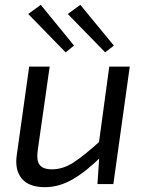

<svg xmlns="http://www.w3.org/2000/svg" viewBox="-20 -763 607 796"><path d="M186 -487 137 -144Q130 -99 144 -80Q158 -61 195 -61Q242 -61 286.5 -90.5Q331 -120 396 -179L404 -118Q339 -53 282 -20Q225 13 166 13Q99 13 69.5 -23.5Q40 -60 50 -123L101 -487ZM518 -487 450 0H384L393 -134L387 -148L433 -487ZM313 -743 452 -574 416 -546 261 -705ZM149 -743 287 -574 252 -546 97 -705Z"/></svg>

Font: Exo 2
Style: Italic
Weight: 400
Italic angle: -8°
Designer: Natanael Gama
Foundry: Natanael Gama
Version: Version 2.010